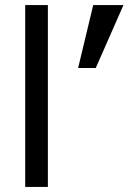

<svg xmlns="http://www.w3.org/2000/svg" viewBox="-20 -742 550 762"><path d="M80 0H170V-722H80ZM470 -722H350L290 -472H360Z"/></svg>

Font: Perun
Style: Regular
Weight: 400
Foundry: Copyright (c) Stefan Peev, Context Ltd, 2016
Version: Version 1.089